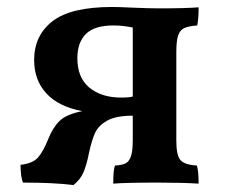

<svg xmlns="http://www.w3.org/2000/svg" viewBox="-20 -524 659 551"><path d="M545 -49Q550 -33 550 3Q502 0 432 0Q340 0 305 3Q305 -37 310 -49Q331 -50 341 -55.5Q351 -61 356 -76Q361 -91 361 -122V-192Q313 -192 288 -178Q263 -164 253.5 -144Q244 -124 236 -88Q229 -52 220 -30.5Q211 -9 191 7Q134 0 46 0Q39 -16 39 -51Q74 -55 89 -72Q104 -89 118 -124Q131 -157 150.5 -176.5Q170 -196 216 -205Q148 -218 113 -256Q78 -294 78 -352Q78 -422 130.5 -463Q183 -504 303 -504Q320 -504 362 -502Q408 -500 437 -500Q513 -500 550 -503Q550 -470 546 -451Q520 -449 508 -443Q496 -437 491 -421.5Q486 -406 486 -374V-120Q486 -79 497.5 -65Q509 -51 545 -49ZM361 -247V-445Q331 -451 306 -451Q251 -451 226.5 -426.5Q202 -402 202 -357Q202 -301 236.5 -272.5Q271 -244 328 -244Q351 -244 361 -247Z"/></svg>

Font: Vollkorn SC SemiBold
Style: Regular
Weight: 600
Designer: Friedrich Althausen
Foundry: Friedrich Althausen
Version: Version 4.015